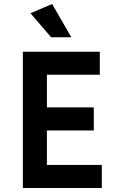

<svg xmlns="http://www.w3.org/2000/svg" viewBox="-20 -938 576 958"><path d="M488 -115V0H94V-680H478V-565H214V-402H448V-287H214V-115ZM235 -752 132 -872 240 -918 336 -752Z"/></svg>

Font: Inria Sans
Style: Bold
Weight: 700
Designer: Black Foundry Team
Foundry: Black Foundry
Version: Version 1.2; ttfautohint (v1.8.3)